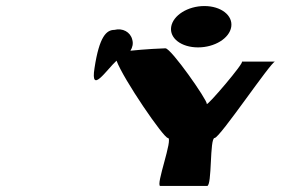

<svg xmlns="http://www.w3.org/2000/svg" viewBox="-20 -932 940 636"><path d="M293 -706C279 -617 333 -701 366 -731C389 -669 522 -475 536 -475C555 -475 494 -316 511 -316H666C683 -316 674 -475 691 -475C708 -475 878 -728 891 -728H781C793 -728 663 -576 665 -588C667 -600 547 -772 528 -772C518 -772 459 -769 412 -764C419 -775 422 -788 418 -801C412 -826 386 -840 359 -833C333 -833 309 -812 293 -706ZM547 -843C541 -805 581 -775 636 -775C691 -775 740 -805 746 -843C752 -881 712 -912 657 -912C602 -912 553 -881 547 -843Z"/></svg>

Font: Ampere
Style: SuExtIta
Weight: 400
Version: Version 1